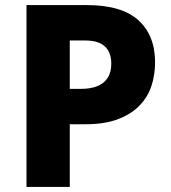

<svg xmlns="http://www.w3.org/2000/svg" viewBox="-20 -734 670 754"><path d="M321 -714Q458 -714 523.5 -654.5Q589 -595 589 -489Q589 -441 575 -397.5Q561 -354 528.5 -320Q496 -286 443.5 -266Q391 -246 314 -246H254V0H84V-714ZM315 -575H254V-385H299Q334 -385 360.5 -395Q387 -405 402 -427Q417 -449 417 -484Q417 -528 392 -551.5Q367 -575 315 -575Z"/></svg>

Font: Noto Sans Cham ExtraBold
Style: Regular
Weight: 800
Version: Version 2.002